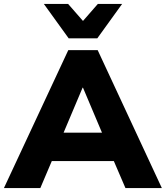

<svg xmlns="http://www.w3.org/2000/svg" viewBox="-37 -961 847 981"><path d="M-17 0 312 -705H462L790 0H604L521 -193L592 -138H180L251 -193L169 0ZM385 -513 268 -236 241 -283H532L504 -236L387 -513ZM314 -765 187 -941H311L387 -854L463 -941H587L460 -765Z"/></svg>

Font: Nunito Sans 11pt Black
Style: Regular
Weight: 900
Version: Version 3.101;gftools[0.9.27]